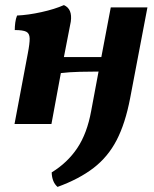

<svg xmlns="http://www.w3.org/2000/svg" viewBox="-20 -487 606 754"><path d="M37 0 89 -276Q97 -317 96.5 -336.5Q96 -356 83 -362.5Q70 -369 38 -369Q38 -383 40 -398.5Q42 -414 47 -426Q91 -428 143 -439.5Q195 -451 231 -467Q265 -452 258 -402L231 -263H378L415 -458H559L491 -101Q472 -2 438 63.5Q404 129 347.5 172.5Q291 216 206 247Q184 228 183 190Q245 152 283.5 94.5Q322 37 338 -51L367 -206Q334 -206 293 -205Q252 -204 219 -200L182 0Z"/></svg>

Font: Vollkorn
Style: Bold Italic
Weight: 700
Italic angle: -11°
Designer: Friedrich Althausen
Foundry: Friedrich Althausen
Version: Version 5.000; ttfautohint (v1.8.3)